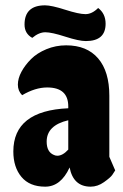

<svg xmlns="http://www.w3.org/2000/svg" viewBox="-20 -700 461 720"><path d="M101 -558Q72 -574 72 -608Q72 -680 149 -680Q173 -680 224.5 -663.5Q276 -647 300.5 -647Q325 -647 348 -670Q376 -649 376 -611Q376 -546 302 -546Q276 -546 225 -562.5Q174 -579 150 -579Q126 -579 101 -558ZM236 -301Q236 -372 157 -372Q112 -372 63 -343Q47 -359 47 -382.5Q47 -406 60.5 -431Q74 -456 96.5 -478.5Q119 -501 154 -515.5Q189 -530 228 -530Q306 -530 348 -481Q390 -432 390 -341V-112L412 -61Q408 -54 401 -44Q394 -34 370 -17Q346 0 320 0Q255 0 241 -72Q208 0 149.5 0Q91 0 60.5 -36.5Q30 -73 30 -132Q30 -285 236 -294ZM182 -119Q188 -116 195 -116Q215 -116 236 -139V-249Q155 -230 155 -169Q155 -130 182 -119Z"/></svg>

Font: Chela One Cyrilic
Style: Regular
Weight: 400
Designer: Miguel Hernandez
Foundry: LatinoType
Version: Version 1.001